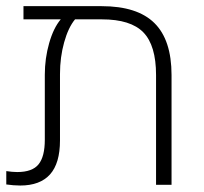

<svg xmlns="http://www.w3.org/2000/svg" viewBox="-20 -588 649 611"><path d="M303.2 -568.4Q417 -568.4 471.4 -514.6Q525.9 -460.9 525.9 -349.1V0H476.6V-349.1Q476.6 -443.4 436.3 -484.9Q396 -526.4 304.2 -526.4H218.8Q197.3 -500.5 184.1 -453.1Q170.9 -405.8 170.9 -352.5V-141.1Q170.9 -68.4 139.2 -33Q107.4 2.4 44.4 2.4Q33.2 2.4 22.5 1.5Q11.7 0.5 0 -1V-43.5Q9.3 -42 18.1 -41.3Q26.9 -40.5 34.7 -40.5Q83 -40.5 102.8 -65.2Q122.6 -89.8 122.6 -143.1V-350.1Q122.6 -402.3 136.5 -450.9Q150.4 -499.5 173.3 -526.4H54.7V-568.4Z"/></svg>

Font: Heebo ExtraLight
Style: Regular
Weight: 250
Designer: Oded Ezer
Foundry: Ezer Type House
Version: Version 3.100